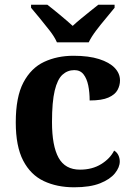

<svg xmlns="http://www.w3.org/2000/svg" viewBox="-20 -786 567 816"><path d="M295 10Q222 10 166 -16.5Q110 -43 78.5 -103.5Q47 -164 47 -266Q47 -374 79.5 -435.5Q112 -497 167.5 -523Q223 -549 292 -549Q357 -549 401 -535Q445 -521 467.5 -497.5Q490 -474 490 -444Q490 -423 479.5 -403.5Q469 -384 441 -371.5Q413 -359 361 -359Q361 -394 355 -423Q349 -452 335 -470Q321 -488 296 -488Q267 -488 245.5 -468.5Q224 -449 212.5 -401Q201 -353 201 -267Q201 -166 229 -115.5Q257 -65 320 -65Q372 -65 410 -88.5Q448 -112 465 -146Q477 -139 483 -126.5Q489 -114 489 -100Q489 -75 468.5 -49.5Q448 -24 405.5 -7Q363 10 295 10ZM222 -606Q212 -629 191.5 -655.5Q171 -682 149.5 -708Q128 -734 112 -753V-766H181Q202 -750 234.5 -723Q267 -696 289 -676Q304 -690 324 -706.5Q344 -723 364 -739Q384 -755 398 -766H467V-753Q452 -734 430 -708Q408 -682 388 -655.5Q368 -629 357 -606Z"/></svg>

Font: Noto Serif Vithkuqi
Style: Regular
Weight: 400
Version: Version 1.005